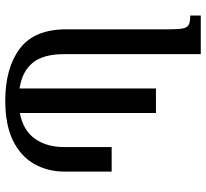

<svg xmlns="http://www.w3.org/2000/svg" viewBox="-46 -718 764 711"><g transform="rotate(-90 335.5 -362.0)"><path d="M583 -114Q583 -81 586.5 -65Q590 -49 601 -44Q612 -39 634 -39V0H491V-506Q491 -584 458.5 -623Q426 -662 364 -671V-166H273V-670Q209 -658 178 -614.5Q147 -571 147 -507V-330H56V-504Q56 -567 84.5 -617Q113 -667 171 -695.5Q229 -724 319 -724Q439 -724 511 -670.5Q583 -617 583 -497Z"/></g></svg>

Font: Noto Serif Armenian Condensed Medium
Style: Regular
Weight: 500
Width: 3
Designer: Monotype Design Team
Foundry: Monotype Imaging Inc.
Version: Version 2.008; ttfautohint (v1.8.4.7-5d5b)